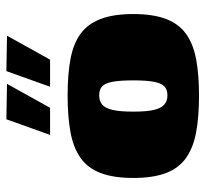

<svg xmlns="http://www.w3.org/2000/svg" viewBox="-41 -596 644 602"><g transform="rotate(-90 281.0 -295.0)"><path d="M283 7Q216 7 167.5 -2Q119 -11 87 -33.5Q55 -56 39.5 -96.5Q24 -137 24 -199Q24 -261 39.5 -301.5Q55 -342 87 -364.5Q119 -387 167.5 -396Q216 -405 283 -405Q349 -405 397 -396Q445 -387 476 -364.5Q507 -342 522.5 -301.5Q538 -261 538 -199Q538 -137 522.5 -96.5Q507 -56 475.5 -33.5Q444 -11 396 -2Q348 7 283 7ZM283 -92Q301 -92 311 -101.5Q321 -111 325.5 -134Q330 -157 330 -199Q330 -241 325.5 -264.5Q321 -288 311 -297Q301 -306 283 -306Q266 -306 254.5 -297Q243 -288 237.5 -264.5Q232 -241 232 -199Q232 -157 237.5 -134Q243 -111 254.5 -101.5Q266 -92 283 -92ZM310 -460 359 -597 470 -595 395 -460ZM159 -460 208 -597 319 -595 244 -460Z"/></g></svg>

Font: Genos Thin Black
Style: Regular
Weight: 900
Version: Version 1.010